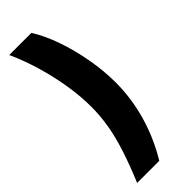

<svg xmlns="http://www.w3.org/2000/svg" viewBox="-294 -799 964 964"><g transform="rotate(-45 188.0 -317.0)"><path d="M25.4 137.7Q64 45.4 87.6 -28.1Q111.3 -101.6 122.3 -166Q133.3 -230.5 133.3 -294.9Q133.3 -370.6 120.1 -452.1Q106.9 -533.7 83 -615.2Q59.1 -696.8 25.4 -770.5H182.6Q219.2 -712.9 247.1 -633.1Q274.9 -553.2 290.5 -465.3Q306.2 -377.4 306.2 -294.9Q306.2 -182.6 274.7 -72.5Q243.2 37.6 182.6 137.7Z"/></g></svg>

Font: Inter 17pt ExtraBold
Style: Regular
Weight: 800
Version: Version 4.001;git-66647c0bb